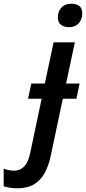

<svg xmlns="http://www.w3.org/2000/svg" viewBox="-148 -767 460 1027"><path d="M220.7 -621.6Q195.3 -621.6 178.5 -634Q161.6 -646.5 161.6 -673.3Q161.6 -706.5 180.7 -726.8Q199.7 -747.1 234.4 -747.1Q259.8 -747.1 275.9 -735.1Q292 -723.1 292 -696.8Q292 -662.6 272.7 -642.1Q253.4 -621.6 220.7 -621.6ZM-55.2 240.2Q-75.7 240.2 -95.5 237.1Q-115.2 233.9 -128.4 229V135.3Q-99.1 146 -71.3 146Q-41 146 -19.3 124Q2.4 102.1 12.7 55.2L74.7 -238.8H2L19.5 -320.3H91.8L138.7 -540.5H252.4L205.6 -320.3H277.8L260.7 -238.8H188L122.6 70.3Q111.8 119.6 91.1 158Q70.3 196.3 34.9 218.3Q-0.5 240.2 -55.2 240.2Z"/></svg>

Font: Open Sans SemiBold
Style: Italic
Weight: 600
Italic angle: -12°
Designer: Monotype Design Team
Foundry: Monotype Imaging Inc.
Version: Version 3.003; ttfautohint (v1.8.4)